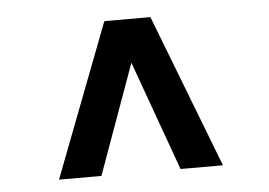

<svg xmlns="http://www.w3.org/2000/svg" viewBox="-37 -714 656 469"><g transform="rotate(-5 291.0 -480.0)"><path d="M90 -292 234 -668H347L492 -292H388L291 -561L194 -292Z"/></g></svg>

Font: Gantari SemiBold
Style: Regular
Weight: 600
Designer: Anugrah Pasau
Foundry: Lafontype
Version: Version 1.000; ttfautohint (v1.8.3)